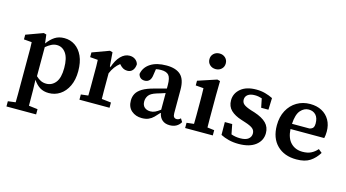

<svg xmlns="http://www.w3.org/2000/svg" viewBox="-99 -1120 3131 1737"><g transform="rotate(15 1466.5 -251.0)"><path d="M333 -425Q307 -425 282 -412.5Q257 -400 231 -378V-106Q254 -84 277 -73Q300 -62 328 -62Q381 -62 415.5 -105Q450 -148 450 -241Q450 -334 417.5 -379.5Q385 -425 333 -425ZM372 14Q323 14 288.5 -7.5Q254 -29 226 -71L229 24Q229 59 229.5 96Q230 133 230 171L313 181V230H35V181L106 172Q107 132 107 94.5Q107 57 107 20V-267Q107 -305 107 -332.5Q107 -360 105 -391L31 -397V-441L190 -499L215 -492L225 -411Q257 -455 294 -479Q331 -503 383 -503Q439 -503 483.5 -473Q528 -443 554 -386Q580 -329 580 -246Q580 -165 552 -106.5Q524 -48 477 -17Q430 14 372 14Z M657 0V-49L725 -57Q726 -95 726 -137Q726 -179 726 -213V-267Q726 -305 726 -332.5Q726 -360 724 -391L651 -397V-441L809 -499L835 -492L845 -362L850 -361V-355H851Q874 -426 911.5 -464Q949 -502 994 -502Q1025 -502 1047 -486Q1069 -470 1076 -444Q1074 -408 1056 -386.5Q1038 -365 1006 -365Q984 -365 967 -374.5Q950 -384 935 -401L930 -407Q878 -367 850 -299V-213Q850 -179 850 -138Q850 -97 851 -59L939 -49V0Z M1504 12Q1461 12 1434.5 -10.5Q1408 -33 1400 -74H1396Q1374 -49 1353.5 -28.5Q1333 -8 1307 3.5Q1281 15 1244 15Q1186 15 1147 -18.5Q1108 -52 1108 -114Q1108 -150 1124 -179Q1140 -208 1178.5 -231.5Q1217 -255 1286 -273Q1314 -280 1341 -287.5Q1368 -295 1395 -302V-335Q1395 -402 1373.5 -426.5Q1352 -451 1302 -451Q1290 -451 1278.5 -450Q1267 -449 1254 -446L1246 -393Q1242 -354 1225 -336.5Q1208 -319 1182 -319Q1157 -319 1142 -331.5Q1127 -344 1122 -366Q1133 -429 1189.5 -466Q1246 -503 1339 -503Q1428 -503 1472.5 -461.5Q1517 -420 1517 -324V-104Q1517 -79 1526 -68.5Q1535 -58 1551 -58Q1571 -58 1588 -75L1607 -44Q1574 12 1504 12ZM1227 -137Q1227 -101 1248 -82.5Q1269 -64 1303 -64Q1326 -64 1346.5 -73.5Q1367 -83 1395 -104V-260Q1375 -253 1355.5 -247Q1336 -241 1316 -235Q1262 -218 1244.5 -192.5Q1227 -167 1227 -137Z M1647 0V-49L1715 -57Q1716 -95 1716 -137Q1716 -179 1716 -213V-264Q1716 -302 1715.5 -331Q1715 -360 1714 -391L1640 -397V-441L1815 -499L1842 -492L1840 -358V-213Q1840 -179 1840 -137Q1840 -95 1841 -57L1906 -49V0ZM1775 -586Q1742 -586 1720 -606.5Q1698 -627 1698 -659Q1698 -691 1720 -711.5Q1742 -732 1775 -732Q1807 -732 1829 -711.5Q1851 -691 1851 -659Q1851 -627 1829 -606.5Q1807 -586 1775 -586Z M2150 14Q2100 14 2058 3.5Q2016 -7 1981 -25L1980 -145H2049L2067 -53Q2106 -39 2150 -39Q2203 -39 2227.5 -59Q2252 -79 2252 -110Q2252 -139 2231 -156.5Q2210 -174 2160 -190L2120 -203Q2056 -223 2019.5 -258Q1983 -293 1983 -350Q1983 -415 2035 -459Q2087 -503 2181 -503Q2225 -503 2263.5 -492.5Q2302 -482 2336 -465L2332 -355H2264L2247 -439Q2231 -444 2215 -447Q2199 -450 2181 -450Q2138 -450 2115 -432.5Q2092 -415 2092 -386Q2092 -359 2111.5 -342.5Q2131 -326 2183 -309L2216 -299Q2292 -274 2328.5 -237Q2365 -200 2365 -144Q2365 -74 2308.5 -30Q2252 14 2150 14Z M2685 -451Q2642 -451 2609 -413.5Q2576 -376 2571 -287H2734Q2760 -293 2768.5 -307Q2777 -321 2777 -344Q2777 -397 2752 -424Q2727 -451 2685 -451ZM2691 14Q2577 14 2509.5 -53Q2442 -120 2442 -239Q2442 -319 2474 -378.5Q2506 -438 2561 -470.5Q2616 -503 2685 -503Q2748 -503 2794.5 -478Q2841 -453 2867 -407.5Q2893 -362 2893 -300Q2893 -282 2891 -266Q2889 -250 2886 -238H2570Q2575 -153 2617.5 -110Q2660 -67 2727 -67Q2774 -67 2806.5 -83Q2839 -99 2865 -129L2898 -102Q2866 -49 2818.5 -17.5Q2771 14 2691 14Z"/></g></svg>

Font: Source Serif 4 SmText Semibold
Style: Regular
Weight: 600
Designer: Frank Grießhammer
Foundry: Adobe
Version: Version 4.005;hotconv 1.1.0;makeotfexe 2.6.0